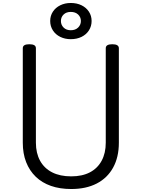

<svg xmlns="http://www.w3.org/2000/svg" viewBox="-20 -1250 951 1289"><path d="M458 19Q382 19 322 -2Q262 -23 220 -63.5Q178 -104 155.5 -161.5Q133 -219 133 -292V-926Q133 -940 144 -946.5Q155 -953 177 -953Q199 -953 210 -946.5Q221 -940 221 -926V-292Q221 -222 249 -171Q277 -120 330 -93Q383 -66 458 -66Q532 -66 583.5 -93Q635 -120 662.5 -171Q690 -222 690 -292V-926Q690 -940 701 -946.5Q712 -953 734 -953Q778 -953 778 -926V-292Q778 -195 739.5 -125Q701 -55 629.5 -18Q558 19 458 19ZM455 -987Q416 -987 384.5 -1002.5Q353 -1018 335 -1046Q317 -1074 317 -1109Q317 -1144 335 -1171.5Q353 -1199 384.5 -1214.5Q416 -1230 455 -1230Q496 -1230 527.5 -1214.5Q559 -1199 577 -1171.5Q595 -1144 595 -1109Q595 -1074 577 -1046Q559 -1018 527.5 -1002.5Q496 -987 455 -987ZM455 -1047Q486 -1047 504.5 -1065Q523 -1083 523 -1109Q523 -1135 504.5 -1152.5Q486 -1170 455 -1170Q425 -1170 407 -1152.5Q389 -1135 389 -1109Q389 -1083 407 -1065Q425 -1047 455 -1047Z"/></svg>

Font: Playwrite US Modern
Style: Regular
Weight: 400
Designer: Veronika Burian, José Scaglione
Foundry: TypeTogether
Version: Version 1.002